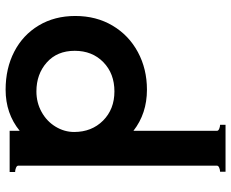

<svg xmlns="http://www.w3.org/2000/svg" viewBox="-88 -702 804 667"><g transform="rotate(90 313.5 -368.0)"><path d="M555 -30Q555 -25 562.5 -22Q570 -19 577 -19V0H434V-35Q374 14 291 14Q217 14 159 -16Q101 -46 68 -101Q35 -156 35 -228Q35 -301 68.5 -357.5Q102 -414 160.5 -445.5Q219 -477 291 -477Q374 -477 434 -430V-720Q434 -725 427 -728Q420 -731 413 -731V-750H576V-731Q569 -731 562 -728Q555 -725 555 -720ZM438 -224Q438 -285 398.5 -324.5Q359 -364 297 -364Q235 -364 195.5 -325.5Q156 -287 156 -226Q156 -165 196.5 -129Q237 -93 297 -93Q336 -93 368.5 -111Q401 -129 419.5 -159.5Q438 -190 438 -224Z"/></g></svg>

Font: Aoboshi One
Style: Regular
Weight: 400
Designer: IKIMOJI
Foundry: Natsumi Matsuba
Version: Version 1.000; ttfautohint (v1.8.3)